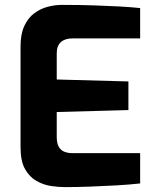

<svg xmlns="http://www.w3.org/2000/svg" viewBox="-20 -760 637 785"><path d="M244 5Q220 5 189 0.5Q158 -4 129.5 -20Q101 -36 82.5 -68.5Q64 -101 64 -158V-571Q64 -620 79 -653Q94 -686 119 -705Q144 -724 174 -732Q204 -740 233 -740Q308 -740 365.5 -738Q423 -736 469 -733.5Q515 -731 553 -727V-603H277Q246 -603 229 -588Q212 -573 212 -542V-435L505 -427V-310L212 -302V-200Q212 -174 220.5 -159.5Q229 -145 243.5 -139.5Q258 -134 274 -134H553V-10Q509 -5 455.5 -2Q402 1 347.5 3Q293 5 244 5Z"/></svg>

Font: Exo Thin
Style: Bold
Weight: 700
Version: Version 2.000